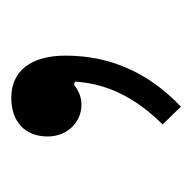

<svg xmlns="http://www.w3.org/2000/svg" viewBox="-20 -318 342 342"><g transform="rotate(90 151.0 -147.0)"><path d="M169.9 -298.3C110.8 -241.7 79.1 -174.3 79.1 -92.8C79.1 -30.3 106.9 3.9 154.3 3.9C196.8 3.9 223.1 -20.5 223.1 -61C223.1 -96.2 197.3 -121.1 166.5 -121.1C153.8 -121.1 142.1 -116.7 131.3 -107.9L125.5 -109.4C128.4 -165.5 153.8 -217.8 201.7 -265.6Z"/></g></svg>

Font: Estedad Regular
Style: Regular
Weight: 400
Designer: Amin Abedi
Version: Version 7.3